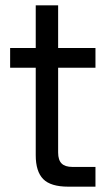

<svg xmlns="http://www.w3.org/2000/svg" viewBox="-20 -700 406 720"><path d="M198 -680V-520H338V-446H198V-128Q198 -100 211 -87Q224 -74 252 -74H338V0H236Q170 0 142 -28.5Q114 -57 114 -118V-446H18V-520H114V-680Z"/></svg>

Font: Aspekta 400
Style: Regular
Weight: 400
Designer: Ivo Dolenc
Version: Version 2.000